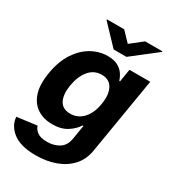

<svg xmlns="http://www.w3.org/2000/svg" viewBox="-225 -870 1083 1203"><g transform="rotate(30 316.5 -268.5)"><path d="M226.6 212.4Q115.8 212.4 60.4 169Q5 125.7 1.1 63.9L144.5 45.1Q150.6 67.8 173.5 85.8Q196.4 103.7 246.8 103.7Q296.2 103.7 332.7 80.3Q369.3 56.8 377.8 3.2L394.2 -96.6H387.8Q367.5 -62.9 325.3 -35.3Q283 -7.8 218 -7.8Q156.6 -7.8 111.2 -36.6Q65.7 -65.3 45.6 -124.3Q25.6 -183.2 40.5 -273.8Q55.8 -366.8 96.4 -428.6Q137.1 -490.4 192.6 -521.5Q248.2 -552.6 307.9 -552.6Q353.7 -552.6 381.9 -537.1Q410.2 -521.7 425.4 -498.9Q440.7 -476.2 447.1 -453.8H453.1L468 -545.5H618.3L526.6 5.3Q515.6 73.5 473.9 119.5Q432.2 165.5 368.3 188.9Q304.3 212.4 226.6 212.4ZM283.4 -121.4Q337.7 -121.4 375.2 -161.9Q412.6 -202.4 424.4 -274.5Q436.1 -346.2 412.8 -389.2Q389.6 -432.2 334.5 -432.2Q278.1 -432.2 242.4 -388.1Q206.7 -344.1 195.3 -274.5Q183.9 -203.8 205.8 -162.6Q227.6 -121.4 283.4 -121.4ZM312.5 -748.9 377.5 -680.8 464.1 -748.9H588.4L588.1 -744L410.9 -606.2H318.5L187.5 -744L187.9 -748.9Z"/></g></svg>

Font: Inter UI
Style: Bold Italic
Weight: 700
Italic angle: 9.39999°
Designer: Rasmus Andersson
Foundry: rsms
Version: 3.2;8d6f07862